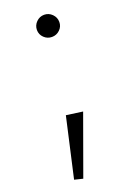

<svg xmlns="http://www.w3.org/2000/svg" viewBox="-135 -571 539 790"><g transform="rotate(-20 134.0 -175.5)"><path d="M117 -471Q117 -491 131.5 -505.5Q146 -520 166 -520Q186 -520 200.5 -505.5Q215 -491 215 -471Q215 -451 200.5 -437Q186 -423 166 -423Q146 -423 131.5 -437Q117 -451 117 -471ZM50 160 109 -101 181 -91 87 169Z"/></g></svg>

Font: Rising Sun Light
Style: Regular
Weight: 300
Designer: Matt McInerney, Pablo Impallari, Rodrigo Fuenzalida (Raleway font), Stephen Hutchings (Greek), Cristiano Sobral (main ch
Foundry: The Rising Sun Project Authors
Version: Version 4.327; ttfautohint (v1.8.4.7-5d5b-dirty)